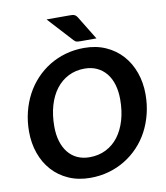

<svg xmlns="http://www.w3.org/2000/svg" viewBox="-99 -1014 954 1103"><g transform="rotate(-10 378.0 -462.0)"><path d="M37 0ZM733.5 -410.5Q733.5 -351 720 -296.8Q706.5 -242.5 681.8 -196Q657 -149.5 621.5 -112Q586 -74.5 542.2 -47.8Q498.5 -21 447.2 -6.5Q396 8 339.5 8Q269 8 213 -16.8Q157 -41.5 118 -84.8Q79 -128 58 -187Q37 -246 37 -314.5Q37 -374 50.5 -428.2Q64 -482.5 88.8 -529Q113.5 -575.5 149 -613.2Q184.5 -651 228.2 -677.8Q272 -704.5 323.2 -719Q374.5 -733.5 431 -733.5Q501.5 -733.5 557.5 -708.5Q613.5 -683.5 652.5 -640Q691.5 -596.5 712.5 -537.5Q733.5 -478.5 733.5 -410.5ZM585 -407Q585 -454 573.5 -492.8Q562 -531.5 539.8 -558.8Q517.5 -586 485.8 -601Q454 -616 413.5 -616Q361 -616 318.8 -594.5Q276.5 -573 246.8 -534Q217 -495 201 -440Q185 -385 185 -318Q185 -270.5 196.5 -232.2Q208 -194 229.8 -166.5Q251.5 -139 283.2 -124.2Q315 -109.5 355.5 -109.5Q408 -109.5 450.5 -130.8Q493 -152 522.8 -191Q552.5 -230 568.8 -284.8Q585 -339.5 585 -407ZM380 -932Q390 -932 397 -931.5Q404 -931 409.5 -928.8Q415 -926.5 419.5 -922.2Q424 -918 428.5 -910.5L511.5 -775H419.5Q404.5 -775 396.5 -776.8Q388.5 -778.5 380 -788L248 -932Z"/></g></svg>

Font: Lato Heavy
Style: Italic
Weight: 800
Italic angle: -7°
Designer: Lukasz Dziedzic
Foundry: tyPoland Lukasz Dziedzic
Version: Version 2.007; 2014-02-27